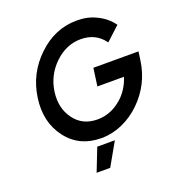

<svg xmlns="http://www.w3.org/2000/svg" viewBox="-159 -840 1075 1168"><g transform="rotate(-20 379.0 -256.0)"><path d="M266 200H354L438 52H324ZM469 -712Q327 -712 217 -607Q106 -502 85 -350Q64 -199 144 -94Q224 12 367 12Q437 12 502 -17Q535 -31 565 -51.5Q595 -72 621 -97Q729 -202 750 -350L758 -407H466L450 -292H622Q612 -260 595.5 -231.5Q579 -203 556 -179Q480 -103 383 -103Q287 -103 234 -175Q180 -248 194 -350Q208 -453 283 -525Q358 -597 452 -597Q550 -597 604 -521L693 -603Q674 -629 650 -649Q626 -669 597 -683Q568 -698 536 -705Q504 -712 469 -712Z"/></g></svg>

Font: Unageo
Style: SemiBold-Italic
Weight: 600
Designer: Richard Sepsi
Foundry: Richard Sepsi
Version: Version 2.000